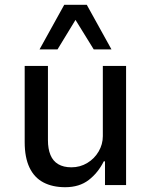

<svg xmlns="http://www.w3.org/2000/svg" viewBox="-20 -772 631 801"><path d="M252 9Q199 9 161 -11Q123 -31 103 -73Q83 -115 83 -179V-497H180V-187Q180 -151 190.5 -125.5Q201 -100 223 -87Q245 -74 278 -74Q314 -74 344 -92Q374 -110 391.5 -140Q409 -170 409 -204V-497H506V0H418V-99H413Q389 -51 350 -21Q311 9 252 9ZM145 -566 248 -752H342L445 -566H371L295 -689L220 -566Z"/></svg>

Font: Nunito Sans 7pt SemiCondensed Medium
Style: Regular
Weight: 500
Width: 4
Designer: Vernon Adams
Foundry: Vernon Adams
Version: Version 3.101;gftools[0.9.27]